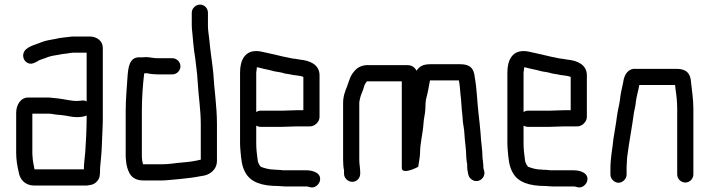

<svg xmlns="http://www.w3.org/2000/svg" viewBox="-20 -763 3070 831"><path d="M121 -85C120 -90 120 -96 120 -101V-271H189C194 -271 198 -271 203 -270L223 -267C230 -266 237 -266 245 -265C269 -263 289 -256 313 -256C329 -256 343 -258 355 -263V-253C355 -204 352 -149 349 -104C347 -79 343 -56 343 -30H130C129 -31 129 -31 129 -32C127 -47 121 -67 121 -85ZM313 -326C286 -326 258 -334 231 -337L211 -339C203 -340 195 -341 188 -341H102C70 -341 50 -310 50 -274V-101C50 -71 55 -43 61 -18C66 15 90 40 128 40H356C361 39 367 38 374 37C393 34 412 14 412 -7C413 -14 413 -21 413 -27C413 -32 413 -38 414 -45C417 -79 420 -103 421 -140C422 -173 425 -217 425 -252V-556C425 -585 400 -605 368 -605H298C291 -605 283 -604 276 -603C259 -601 237 -599 222 -595C201 -591 179 -588 161 -581C135 -569 88 -562 81 -530C77 -509 90 -492 107 -488C120 -485 131 -492 141 -497C153 -506 173 -509 187 -516C206 -523 228 -524 249 -529L267 -531C278 -532 287 -535 298 -535H355V-324C341 -332 330 -326 313 -326Z M726 -511H662C642 -511 628 -516 609 -516C606 -515 602 -515 597 -515H582C540 -515 535 -471 532 -432C529 -381 524 -338 524 -282V-93C524 -86 524 -79 525 -72L527 -54C535 -12 551 18 601 18H681C700 18 719 15 735 14L757 12C788 9 822 5 851 -1C887 -4 919 -28 919 -67V-226C919 -304 907 -375 903 -449C898 -496 890 -544 886 -591C884 -612 880 -630 880 -651V-708C880 -727 865 -743 846 -743C827 -743 810 -727 810 -708V-652C810 -643 811 -634 812 -625C816 -586 818 -550 825 -511L829 -477C832 -454 835 -429 836 -404C839 -347 849 -288 849 -226V-72C825 -66 798 -62 772 -60C741 -58 715 -52 681 -52H599V-53C595 -64 594 -78 594 -93V-282C594 -340 598 -394 604 -445C607 -446 611 -446 614 -446H617C628 -443 647 -441 662 -441H726C745 -441 761 -457 761 -476C761 -495 745 -511 726 -511Z M1202 -284H1108C1101 -284 1095 -282 1089 -278V-449C1089 -452 1090 -457 1091 -463C1091 -466 1091 -469 1092 -472C1095 -471 1097 -471 1098 -471L1118 -466C1134 -463 1154 -458 1169 -454C1183 -452 1201 -449 1212 -445C1226 -443 1237 -441 1251 -438L1268 -436C1275 -435 1287 -433 1293 -430V-286H1264C1251 -286 1217 -284 1202 -284ZM1264 -216H1318C1340 -214 1363 -234 1363 -257V-440C1361 -484 1321 -501 1278 -505L1261 -508L1245 -510C1232 -512 1220 -516 1206 -518C1182 -524 1155 -530 1132 -535C1116 -538 1106 -542 1089 -542C1038 -542 1019 -500 1019 -449V-142C1019 -130 1020 -119 1021 -108C1024 -72 1027 -43 1041 -18C1064 27 1116 42 1183 42C1193 42 1203 44 1214 44H1306C1313 44 1316 46 1321 47C1342 53 1359 37 1364 22C1374 -13 1336 -26 1306 -26H1204C1197 -27 1190 -28 1183 -28C1178 -28 1173 -28 1167 -29C1144 -29 1126 -35 1109 -41C1103 -47 1095 -61 1095 -72C1092 -95 1089 -116 1089 -143V-219C1095 -216 1101 -214 1108 -214H1202C1217 -214 1251 -216 1264 -216Z M2002 -53V-41C2002 -34 2003 -26 2005 -17L2007 -7C2009 2 2015 10 2023 15C2050 32 2082 8 2076 -22L2073 -32C2072 -37 2072 -40 2072 -42C2072 -47 2072 -51 2071 -56C2071 -65 2068 -76 2068 -87C2068 -112 2064 -132 2062 -158L2060 -186C2058 -214 2054 -245 2051 -273C2045 -324 2044 -380 2035 -427C2032 -467 2014 -485 1973 -485H1842C1813 -485 1796 -477 1783 -457C1774 -473 1761 -481 1745 -481H1583C1541 -484 1522 -468 1505 -444C1496 -431 1494 -421 1488 -406L1483 -391C1474 -369 1465 -347 1465 -317V-73C1465 -56 1466 -39 1469 -26V-11C1469 8 1486 24 1505 24C1524 24 1539 8 1539 -11V-18C1539 -37 1535 -51 1535 -71V-317C1535 -325 1538 -334 1539 -340C1542 -354 1552 -372 1555 -386C1558 -398 1562 -403 1568 -411H1719V-36C1719 -25 1728 -22 1739 -23C1758 -25 1776 -34 1790 -41C1793 -62 1797 -78 1798 -99C1798 -145 1810 -183 1813 -229C1814 -250 1820 -269 1821 -291C1821 -308 1822 -325 1825 -338C1832 -362 1836 -390 1841 -415H1966C1970 -397 1971 -376 1973 -355C1977 -328 1977 -295 1981 -267L1983 -241C1984 -225 1990 -201 1990 -183C1992 -148 1998 -117 1998 -83C1999 -75 2000 -59 2002 -53Z M2359 -284H2265C2258 -284 2252 -282 2246 -278V-449C2246 -452 2247 -457 2248 -463C2248 -466 2248 -469 2249 -472C2252 -471 2254 -471 2255 -471L2275 -466C2291 -463 2311 -458 2326 -454C2340 -452 2358 -449 2369 -445C2383 -443 2394 -441 2408 -438L2425 -436C2432 -435 2444 -433 2450 -430V-286H2421C2408 -286 2374 -284 2359 -284ZM2421 -216H2475C2497 -214 2520 -234 2520 -257V-440C2518 -484 2478 -501 2435 -505L2418 -508L2402 -510C2389 -512 2377 -516 2363 -518C2339 -524 2312 -530 2289 -535C2273 -538 2263 -542 2246 -542C2195 -542 2176 -500 2176 -449V-142C2176 -130 2177 -119 2178 -108C2181 -72 2184 -43 2198 -18C2221 27 2273 42 2340 42C2350 42 2360 44 2371 44H2463C2470 44 2473 46 2478 47C2499 53 2516 37 2521 22C2531 -13 2493 -26 2463 -26H2361C2354 -27 2347 -28 2340 -28C2335 -28 2330 -28 2324 -29C2301 -29 2283 -35 2266 -41C2260 -47 2252 -61 2252 -72C2249 -95 2246 -116 2246 -143V-219C2252 -216 2258 -214 2265 -214H2359C2374 -214 2408 -216 2421 -216Z M2692 -7V-34C2692 -39 2692 -47 2693 -58C2693 -69 2694 -78 2695 -87C2703 -150 2716 -215 2724 -277C2727 -294 2731 -305 2732 -322C2735 -347 2743 -371 2747 -395H2902L2904 -375C2908 -349 2911 -322 2911 -292V-8C2911 11 2927 27 2946 27C2965 27 2981 11 2981 -8V-292C2981 -331 2975 -371 2971 -406C2969 -445 2951 -465 2909 -465H2733C2699 -468 2683 -441 2678 -412C2678 -409 2677 -406 2676 -401C2671 -378 2665 -353 2663 -329C2660 -308 2653 -282 2650 -258C2646 -225 2640 -196 2635 -162C2631 -120 2622 -80 2622 -34V-7C2622 11 2639 28 2657 28C2675 28 2692 11 2692 -7Z"/></svg>

Font: Electronic
Style: Bd
Weight: 700
Version: Version 1.011